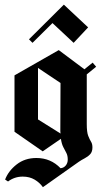

<svg xmlns="http://www.w3.org/2000/svg" viewBox="-20 -644 447 817"><path d="M118.3 -461.7 103.3 -476.7 251.7 -624.2 355 -527.5 293.3 -461.7 203.3 -545.8ZM162.5 152.5Q149.2 133.3 127.5 120.4Q105.8 107.5 76.7 107.5Q41.7 107.5 14.2 128.3L1.7 120Q15.8 83.3 50.8 55.8Q85.8 28.3 135 28.3Q195.8 28.3 237.5 71.7Q250.8 70.8 259.6 60.4Q268.3 50 268.3 35Q268.3 18.3 262.5 7.1Q256.7 -4.2 249.6 -17.5Q242.5 -30.8 239.2 -53.3L161.7 0L41.7 -83.3V-323.3L230 -430.8L339.2 -349.2L374.2 -377.5L389.2 -360L349.2 -327.5V-115.8Q349.2 -81.7 355.4 -65.8Q361.7 -50 367.5 -40.8Q373.3 -31.7 373.3 -16.7Q373.3 1.7 363.8 12.1Q354.2 22.5 340.4 29.6Q326.7 36.7 315.8 44.2ZM141.7 -135.8 237.5 -75.8Q236.7 -80 236.7 -85.8L237.5 -290.8L141.7 -355Z"/></svg>

Font: Manufacturing Consent
Style: Regular
Weight: 400
Version: Version 3.000; ttfautohint (v1.8.4.7-5d5b)